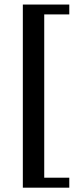

<svg xmlns="http://www.w3.org/2000/svg" viewBox="-20 -720 346 866"><path d="M83 126.5V-699.5H292.5V-655H179.5V81.5H292.5V126.5Z"/></svg>

Font: Newsreader 16pt
Style: Bold
Weight: 700
Designer: Hugues Gentile
Foundry: Production Type
Version: Version 1.003; ttfautohint (v1.8.3)